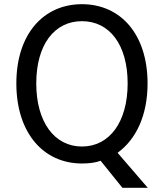

<svg xmlns="http://www.w3.org/2000/svg" viewBox="-20 -767 782 916"><path d="M460 0 564 129H685L541 -38C629 -102 684 -216 684 -369C684 -604 555 -747 371 -747C187 -747 58 -604 58 -369C58 -133 187 13 371 13C406 13 436 9 460 0ZM371 -68C239 -68 153 -186 153 -369C153 -553 239 -666 371 -666C503 -666 589 -553 589 -369C589 -186 503 -68 371 -68Z"/></svg>

Font: Spoqa Han Sans Neo
Style: Regular
Weight: 400
Designer: [Spoqa Han Sans Neo] Dong-huui Kim ___ Younghwa Kang ___ Yujin Lee ___ [Noto Sans] Ryoko NISHIZUKA ____ (kana & ideograp
Foundry: Spoqa (http://www.spoqa-han-sans.com)
Version: Version 1.100;hotconv 1.0.109;makeotfexe 2.5.65596